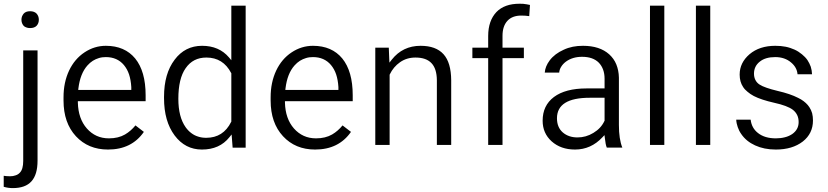

<svg xmlns="http://www.w3.org/2000/svg" viewBox="-44 -780 4371 1014"><path d="M78.6 -513.7V70.3C78.6 99.1 72.8 120.1 60.5 132.3C54.7 138.7 47.4 143.1 38.6 146C29.8 149.4 20 150.9 9.3 150.9C-3.9 150.9 -15.1 149.9 -24.4 148.4V206.5C-9.3 210.9 6.3 213.4 23.4 213.4C67.9 213.4 100.6 201.7 122.1 177.7C143.6 153.8 154.3 117.7 154.3 68.4V-513.7ZM72.3 -658.2C74.2 -652.8 77.1 -648.4 80.6 -644C84 -640.1 88.9 -637.2 94.7 -635.3C100.1 -632.8 106.9 -631.8 114.7 -631.8C129.9 -631.8 141.6 -635.7 149.4 -644C157.2 -652.3 161.1 -663.1 161.1 -675.8C161.1 -688.5 157.2 -699.2 149.4 -708C141.6 -716.3 129.9 -720.7 114.7 -720.7C99.6 -720.7 88.4 -716.3 81.1 -708C78.6 -704.6 76.2 -701.7 74.7 -698.2C72.8 -694.8 71.3 -691.4 70.8 -688C69.8 -684.1 69.3 -680.2 69.3 -675.8C69.3 -669.4 70.3 -663.6 72.3 -658.2Z M715.8 -83.5 671.4 -117.7C655.3 -98.1 637.2 -82 616.2 -69.8C592.8 -56.2 564.5 -49.3 531.2 -49.3C483.9 -49.3 445.3 -66.9 414.6 -101.6C384.3 -136.2 368.7 -181.6 367.2 -237.8V-245.6H374.5H725.1V-276.9C725.1 -361.3 706.5 -426.3 669.9 -471.2C633.3 -515.6 581.5 -538.1 515.1 -538.1C474.6 -538.1 437 -526.4 402.3 -503.4C367.7 -480.5 340.3 -448.2 320.8 -407.2C311 -386.2 303.7 -364.3 298.8 -340.8C293.9 -317.4 291.5 -292.5 291.5 -266.1V-249C291.5 -170.4 313.5 -107.4 356.9 -60.5C400.4 -13.7 456.5 9.8 526.4 9.8C609.9 9.8 672.9 -21.5 715.8 -83.5ZM610.4 -436.5C622.1 -422.4 631.3 -405.8 637.7 -386.7C644 -367.2 647.9 -345.2 649.4 -320.3V-319.8V-313V-305.2H642.1H377.4H369.1L370.1 -314C376.5 -365.2 392.1 -405.8 418 -434.6C426.8 -444.3 436 -452.6 446.3 -459C456.5 -465.3 467.3 -470.2 479 -473.6C490.2 -477.1 502.4 -478.5 515.1 -478.5C555.2 -478.5 586.9 -464.4 610.4 -436.5Z M822.3 -261.7C822.3 -180.2 840.8 -114.7 878.4 -64.5C915.5 -15.1 963.4 9.8 1022.5 9.8C1084.5 9.8 1132.8 -11.7 1167.5 -55.2L1179.2 -69.8L1180.7 -51.3L1184.6 0H1253.4V-750H1177.7V-481.9V-461.9L1165 -477.1C1130.4 -517.6 1083 -538.1 1023.4 -538.1C963.4 -538.1 915 -513.7 878.4 -464.8C840.8 -415.5 822.3 -350.1 822.3 -268.6ZM936.5 -419.9C962.4 -457.5 999 -476.1 1045.9 -476.1C1105 -476.1 1148.4 -448.7 1176.8 -394.5L1177.7 -393.1V-391.1V-139.6V-137.7L1176.8 -136.2C1148.9 -80.1 1105 -52.2 1044.9 -52.2C1029.8 -52.2 1015.6 -54.2 1002.4 -58.6C989.3 -62.5 977.1 -68.8 966.3 -77.1C955.1 -85.4 945.3 -95.7 936.5 -107.9C910.6 -144.5 897.9 -194.3 897.9 -258.3C897.9 -329.1 910.6 -383.3 936.5 -419.9Z M1809.6 -83.5 1765.1 -117.7C1749 -98.1 1731 -82 1710 -69.8C1686.5 -56.2 1658.2 -49.3 1625 -49.3C1577.6 -49.3 1539.1 -66.9 1508.3 -101.6C1478 -136.2 1462.4 -181.6 1460.9 -237.8V-245.6H1468.3H1818.8V-276.9C1818.8 -361.3 1800.3 -426.3 1763.7 -471.2C1727.1 -515.6 1675.3 -538.1 1608.9 -538.1C1568.4 -538.1 1530.8 -526.4 1496.1 -503.4C1461.4 -480.5 1434.1 -448.2 1414.6 -407.2C1404.8 -386.2 1397.5 -364.3 1392.6 -340.8C1387.7 -317.4 1385.3 -292.5 1385.3 -266.1V-249C1385.3 -170.4 1407.2 -107.4 1450.7 -60.5C1494.1 -13.7 1550.3 9.8 1620.1 9.8C1703.6 9.8 1766.6 -21.5 1809.6 -83.5ZM1704.1 -436.5C1715.8 -422.4 1725.1 -405.8 1731.4 -386.7C1737.8 -367.2 1741.7 -345.2 1743.2 -320.3V-319.8V-313V-305.2H1735.8H1471.2H1462.9L1463.9 -314C1470.2 -365.2 1485.8 -405.8 1511.7 -434.6C1520.5 -444.3 1529.8 -452.6 1540 -459C1550.3 -465.3 1561 -470.2 1572.8 -473.6C1584 -477.1 1596.2 -478.5 1608.9 -478.5C1648.9 -478.5 1680.7 -464.4 1704.1 -436.5Z M1938 -528.3V-14.6H2013.7V-383.8V-385.3L2014.6 -387.2C2027.3 -413.6 2045.4 -435.1 2068.4 -451.2C2091.8 -467.8 2119.1 -476.1 2149.9 -476.1C2188 -476.1 2216.3 -466.3 2234.9 -446.3C2253.4 -426.8 2262.7 -397 2263.2 -356.9V-14.6H2338.9V-356.4C2338.4 -418 2325.2 -463.9 2298.3 -493.7C2271.5 -523.4 2231.4 -538.1 2177.2 -538.1C2114.3 -538.1 2063.5 -513.7 2024.9 -464.8L2012.7 -449.2L2011.7 -468.8L2009.3 -528.3Z M2609.9 -14.6V-465.8V-473.1H2617.2H2722.7V-528.3H2617.2H2609.9V-535.6V-591.3C2609.9 -625 2618.7 -651.4 2635.7 -669.9C2652.8 -688.5 2677.2 -697.8 2709 -697.8C2723.6 -697.8 2737.8 -696.8 2751 -694.8L2754.9 -753.9C2749 -755.4 2743.2 -756.3 2737.3 -757.3C2731 -758.3 2725.1 -759.3 2719.2 -759.8C2712.9 -760.3 2707 -760.3 2700.7 -760.3C2673.8 -760.3 2649.9 -756.8 2629.9 -749.5C2609.4 -742.2 2591.8 -731 2577.6 -716.3C2563.5 -701.2 2552.7 -683.6 2545.4 -662.6C2538.1 -641.6 2534.2 -617.7 2534.2 -589.8V-535.6V-528.3H2526.9H2450.7V-473.1H2526.9H2534.2V-465.8V-14.6Z M3242.7 -0.5C3230.5 -30.3 3224.6 -70.3 3224.6 -119.6V-369.6C3224.1 -396 3219.2 -419.4 3210.9 -439.9C3202.6 -460.4 3189.9 -478 3173.3 -493.2C3140.1 -522.9 3094.2 -538.1 3035.2 -538.1C3016.1 -538.1 2998.5 -536.6 2981.4 -533.2C2964.4 -529.8 2947.8 -524.4 2932.6 -517.1C2901.9 -503.4 2877 -484.9 2858.9 -460.9C2843.3 -439.9 2834.5 -418.5 2833 -396.5H2909.2C2910.2 -407.7 2913.6 -418 2919.9 -427.7C2925.8 -437.5 2934.1 -446.3 2944.3 -454.1C2967.3 -471.2 2996.1 -480 3029.8 -480C3068.4 -480 3098.1 -469.7 3118.7 -448.7C3138.7 -427.7 3148.9 -399.4 3148.9 -364.3V-320.8V-313H3141.6H3053.7C2979.5 -313 2921.9 -297.9 2881.3 -267.6C2841.8 -237.8 2821.8 -196.3 2821.8 -142.6C2821.8 -98.6 2837.4 -62.5 2869.1 -33.7C2901.4 -4.9 2942.4 9.8 2992.7 9.8C3048.8 9.8 3097.2 -11.7 3137.7 -55.2L3148.4 -66.4L3150.4 -50.8C3152.8 -27.8 3156.2 -10.7 3160.6 -0.5ZM2928.2 -80.6C2907.7 -98.6 2897.5 -123.5 2897.5 -155.3C2897.5 -227.5 2955.1 -263.7 3070.8 -263.7H3141.6H3148.9V-255.9V-143.6V-142.1L3147.9 -140.6C3135.7 -114.7 3116.7 -94.2 3089.8 -78.1C3063.5 -62 3035.6 -54.2 3005.9 -54.2C2974.6 -54.2 2948.7 -63 2928.2 -80.6Z M3464.4 -750H3388.7V-14.6H3464.4Z M3707 -750H3631.3V-14.6H3707Z M4139.6 -71.8C4128.4 -64.5 4115.7 -58.6 4101.6 -55.2C4086.9 -51.3 4070.8 -49.3 4053.2 -49.3C4014.6 -49.3 3982.9 -58.6 3959 -77.6C3936.5 -95.2 3923.8 -118.7 3920.4 -147.9H3844.2C3844.7 -134.8 3847.7 -121.6 3852.1 -108.9C3856.4 -96.2 3862.3 -84 3870.6 -72.3C3888.2 -46.4 3912.6 -26.4 3943.8 -12.2C3975.6 2.4 4011.7 9.8 4053.2 9.8C4111.8 9.8 4159.2 -4.4 4195.8 -32.7C4231.4 -60.5 4249.5 -97.7 4249.5 -143.6C4249.5 -157.7 4248 -170.4 4245.1 -182.1C4241.7 -193.8 4236.8 -204.6 4230.5 -213.9C4228 -217.3 4225.1 -221.2 4222.2 -225.1C4218.8 -228.5 4215.3 -232.4 4211.9 -235.8C4208.5 -239.3 4204.6 -242.2 4200.2 -245.6C4195.8 -248.5 4191.4 -251.5 4186.5 -254.9C4181.6 -257.8 4176.3 -260.7 4170.9 -263.2C4143.6 -277.3 4107.4 -289.6 4063 -299.8C4040 -305.2 4020.5 -311 4004.9 -316.4C3988.8 -321.8 3976.6 -327.6 3967.3 -333.5C3957.5 -339.8 3950.2 -348.1 3945.3 -357.9C3940.4 -367.7 3938 -378.9 3938 -391.1C3938 -417 3948.2 -438.5 3968.8 -454.6C3988.8 -470.7 4015.6 -478.5 4050.3 -478.5C4084 -478.5 4112.3 -468.8 4134.3 -449.7C4154.8 -432.6 4166 -411.6 4168 -387.7H4244.6C4244.1 -401.9 4241.7 -415.5 4237.8 -427.7C4233.4 -439.9 4227.5 -451.7 4220.2 -462.9C4212.4 -474.1 4202.6 -483.9 4191.4 -493.2C4179.2 -503.4 4166 -511.7 4151.9 -518.1C4137.7 -524.4 4122.1 -529.8 4105 -533.2C4087.9 -536.6 4069.8 -538.1 4050.3 -538.1C3995.1 -538.1 3949.7 -523.4 3914.6 -493.7C3879.9 -463.9 3862.3 -428.2 3862.3 -386.2C3862.3 -360.8 3868.2 -338.9 3880.4 -320.8C3886.2 -311.5 3894 -303.2 3903.8 -295.4C3913.1 -287.1 3924.3 -279.8 3937 -272.9C3963.4 -259.3 3999 -247.6 4044.4 -237.3C4090.8 -227.1 4124 -214.8 4143.1 -200.2C4153.3 -192.4 4160.6 -183.1 4166 -172.4C4171.4 -161.1 4173.8 -148.9 4173.8 -135.3C4173.8 -108.9 4162.6 -87.9 4139.6 -71.8Z"/></svg>

Font: Shabnam FD Light
Style: Regular
Weight: 300
Foundry: DejaVu fonts team - Redesigned by Saber Rastikerdar - Based on Vazir font
Version: Version 5.00;October 20, 2019;FontCreator 12.0.0.2547 64-bit